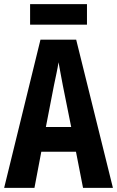

<svg xmlns="http://www.w3.org/2000/svg" viewBox="-20 -905 564 925"><path d="M399 -885H125V-786H399ZM380 0H524L347 -714H175L0 0H146L179 -174H346ZM283 -492 323 -293H201L240 -494C246 -524 258 -576 262 -605C269 -569 273 -542 283 -492Z"/></svg>

Font: Noto Sans Gurmukhi ExtraCondensed
Style: Bold
Weight: 700
Width: 2
Designer: Jelle Bosma - Monotype Design Team
Foundry: Monotype Imaging Inc.
Version: Version 2.004